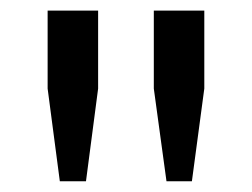

<svg xmlns="http://www.w3.org/2000/svg" viewBox="-20 -749 475 362"><path d="M142.1 -407.2H92.8L69.8 -582V-729H165V-582ZM270 -582V-729H365.2V-582L341.8 -407.2H293.9Z"/></svg>

Font: Lumene Sans Expanded Medium
Style: Regular
Weight: 500
Width: 7
Designer: Deni Anggara
Version: Version 1.003;Glyphs 3.1.2 (3151)